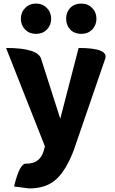

<svg xmlns="http://www.w3.org/2000/svg" viewBox="-20 -838 644 1077"><path d="M143 219 59 208Q91 73 129 80Q202 80 224 12L232 -17L14 -569Q193 -569 211 -507L318 -172L421 -569Q591 -569 570 -508L395 1Q352 116 296 167Q240 219 143 219ZM121 -672Q97 -697 97 -733Q97 -769 121 -793Q145 -818 182 -818Q219 -818 243 -793Q267 -769 267 -733Q267 -697 243 -672Q219 -648 182 -648Q145 -648 121 -672ZM436 -648Q398 -648 374 -672Q351 -697 351 -733Q351 -770 374 -794Q398 -818 436 -818Q473 -818 497 -793Q521 -769 521 -733Q521 -697 497 -672Q473 -648 436 -648Z"/></svg>

Font: Swei Half Moon CJK SC
Style: Black
Weight: 900
Version: Version 2.071